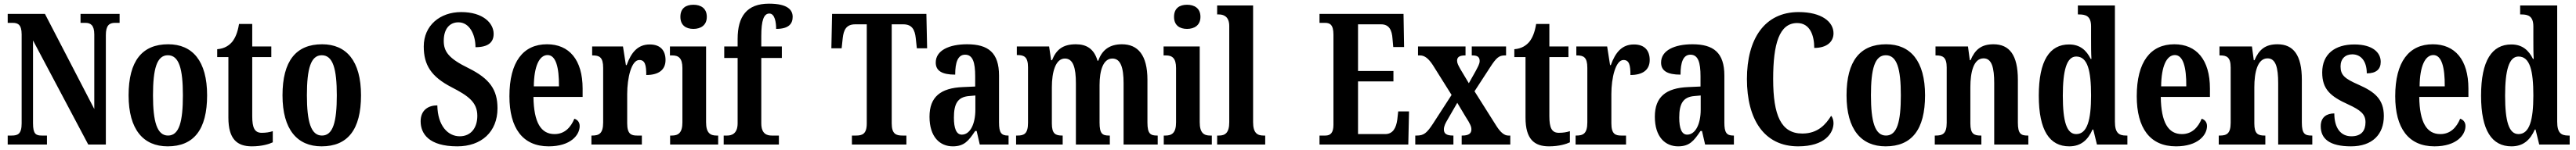

<svg xmlns="http://www.w3.org/2000/svg" viewBox="-20 -790 14042 820"><path d="M22 0H236V-49H208C176 -49 160 -57 160 -116V-569L461 0H557V-598C557 -651 576 -665 606 -665H632V-714H419V-665H446C473 -665 494 -653 494 -602V-194L225 -714H22V-665H49C76 -665 98 -657 98 -602V-116C98 -57 77 -49 43 -49H22Z M894 10C1036 10 1109 -81 1109 -269C1109 -457 1029 -548 897 -548C755 -548 681 -457 681 -269C681 -81 762 10 894 10ZM896 -49C836 -49 814 -125 814 -269C814 -414 835 -488 895 -488C956 -488 977 -414 977 -269C977 -125 957 -49 896 -49Z M1353 10C1409 10 1448 -3 1467 -12V-73C1449 -67 1429 -64 1407 -64C1368 -64 1355 -91 1355 -155V-478H1459V-536H1355V-659H1283C1275 -610 1262 -583 1247 -563C1230 -542 1204 -524 1164 -521V-478H1225V-147C1225 -30 1272 10 1353 10Z M1733 10C1875 10 1948 -81 1948 -269C1948 -457 1868 -548 1736 -548C1594 -548 1520 -457 1520 -269C1520 -81 1601 10 1733 10ZM1735 -49C1675 -49 1653 -125 1653 -269C1653 -414 1674 -488 1734 -488C1795 -488 1816 -414 1816 -269C1816 -125 1796 -49 1735 -49Z M2473 10C2604 10 2692 -69 2692 -198C2692 -300 2649 -360 2535 -417C2424 -471 2399 -509 2399 -567C2399 -631 2430 -668 2479 -668C2540 -668 2572 -600 2572 -532C2643 -532 2671 -560 2671 -605C2671 -663 2614 -724 2494 -724C2379 -724 2290 -651 2290 -536C2290 -435 2330 -371 2442 -313C2531 -267 2582 -232 2582 -157C2582 -92 2548 -45 2486 -45C2422 -45 2366 -102 2364 -214C2316 -214 2273 -189 2273 -127C2273 -59 2318 10 2473 10Z M2971 10C3091 10 3140 -52 3140 -101C3140 -123 3127 -136 3111 -141C3092 -95 3059 -57 3003 -57C2929 -57 2890 -120 2888 -260H3156V-306C3156 -464 3082 -548 2962 -548C2832 -548 2757 -452 2757 -264C2757 -90 2829 10 2971 10ZM3027 -318H2890C2891 -428 2920 -489 2965 -489C3010 -489 3028 -422 3027 -318Z M3204 0H3479V-49H3453C3421 -49 3399 -57 3399 -116V-276C3399 -364 3422 -462 3465 -462C3496 -462 3503 -435 3503 -380C3569 -380 3608 -407 3608 -462C3608 -512 3582 -547 3522 -547C3457 -547 3421 -504 3396 -434H3392L3376 -536H3208V-487H3211C3247 -487 3268 -478 3268 -419V-121C3268 -58 3244 -49 3207 -49H3204Z M3760 -632C3800 -632 3833 -652 3833 -698C3833 -745 3800 -764 3760 -764C3719 -764 3689 -745 3689 -698C3689 -652 3719 -632 3760 -632ZM3633 0H3895V-49H3886C3852 -49 3829 -63 3829 -122V-536H3632V-487H3645C3678 -487 3700 -473 3700 -418V-121C3700 -63 3677 -49 3642 -49H3633Z M3925 0H4226V-49H4187C4162 -49 4130 -57 4130 -116V-473H4242V-536H4130V-593C4130 -679 4144 -716 4174 -716C4204 -716 4211 -667 4211 -632C4282 -632 4301 -662 4301 -698C4301 -734 4276 -770 4172 -770C4051 -770 4001 -700 4001 -577V-536H3928V-473H4001V-116C4001 -57 3966 -49 3944 -49H3925Z M4624 0H4921V-49H4900C4865 -49 4841 -57 4841 -116V-657H4904C4953 -657 4967 -626 4972 -582L4978 -526H5034L5030 -714H4516L4512 -526H4568L4574 -582C4579 -626 4593 -657 4642 -657H4705V-115C4705 -57 4680 -49 4646 -49H4624Z M5174 10C5236 10 5260 -20 5296 -74H5304L5321 0H5478V-49H5475C5438 -49 5426 -65 5426 -120V-377C5426 -502 5367 -548 5252 -548C5155 -548 5081 -515 5081 -448C5081 -403 5115 -382 5187 -382C5187 -450 5202 -491 5241 -491C5283 -491 5296 -449 5296 -373V-317L5229 -314C5107 -309 5047 -260 5047 -152C5047 -41 5104 10 5174 10ZM5223 -54C5193 -54 5180 -89 5180 -147C5180 -222 5200 -260 5263 -265L5297 -268V-191C5297 -111 5268 -54 5223 -54Z M5519 0H5773V-49H5771C5734 -49 5714 -58 5714 -115V-313C5714 -396 5734 -470 5785 -470C5830 -470 5845 -420 5845 -335V0H6030V-49H6026C5990 -49 5974 -58 5974 -120V-325C5974 -403 5993 -470 6044 -470C6089 -470 6105 -420 6105 -335V0H6291V-49H6288C6252 -49 6235 -58 6235 -120V-354C6235 -489 6183 -548 6096 -548C6031 -548 5988 -519 5967 -458H5963C5944 -523 5903 -548 5845 -548C5774 -548 5738 -519 5715 -461H5710L5699 -536H5523V-489H5526C5562 -489 5584 -480 5584 -422V-119C5584 -58 5562 -49 5526 -49H5519Z M6451 -632C6491 -632 6524 -652 6524 -698C6524 -745 6491 -764 6451 -764C6410 -764 6380 -745 6380 -698C6380 -652 6410 -632 6451 -632ZM6324 0H6586V-49H6577C6543 -49 6520 -63 6520 -122V-536H6323V-487H6336C6369 -487 6391 -473 6391 -418V-121C6391 -63 6368 -49 6333 -49H6324Z M6615 0H6877V-49H6868C6834 -49 6811 -63 6811 -122V-760H6615V-711H6625C6646 -711 6681 -703 6681 -648V-122C6681 -63 6658 -49 6625 -49H6615Z M7173 0H7657L7661 -181H7602L7597 -136C7591 -92 7574 -57 7531 -57H7383V-345H7576V-402H7383V-657H7509C7552 -657 7568 -626 7571 -578L7575 -533H7634L7631 -714H7173V-665H7203C7228 -665 7249 -657 7249 -601V-108C7249 -64 7233 -49 7205 -49H7173Z M7695 0H7903V-49H7901C7865 -49 7851 -60 7851 -82C7851 -101 7860 -117 7871 -136L7924 -228L7970 -151C7996 -111 8001 -97 8001 -82C8001 -60 7985 -49 7952 -49H7948V0H8213V-49H8202C8182 -49 8161 -64 8137 -102L8018 -291L8103 -422C8137 -475 8152 -487 8183 -487H8190V-536H8003V-487H8007C8030 -487 8046 -481 8046 -457C8046 -439 8035 -423 8024 -401L7987 -335L7941 -412C7930 -432 7923 -444 7923 -458C7923 -474 7931 -487 7966 -487H7969V-536H7710V-487H7721C7747 -487 7768 -469 7791 -434L7893 -271L7791 -113C7758 -63 7742 -49 7703 -49H7695Z M8424 10C8480 10 8519 -3 8538 -12V-73C8520 -67 8500 -64 8478 -64C8439 -64 8426 -91 8426 -155V-478H8530V-536H8426V-659H8354C8346 -610 8333 -583 8318 -563C8301 -542 8275 -524 8235 -521V-478H8296V-147C8296 -30 8343 10 8424 10Z M8569 0H8844V-49H8818C8786 -49 8764 -57 8764 -116V-276C8764 -364 8787 -462 8830 -462C8861 -462 8868 -435 8868 -380C8934 -380 8973 -407 8973 -462C8973 -512 8947 -547 8887 -547C8822 -547 8786 -504 8761 -434H8757L8741 -536H8573V-487H8576C8612 -487 8633 -478 8633 -419V-121C8633 -58 8609 -49 8572 -49H8569Z M9128 10C9190 10 9214 -20 9250 -74H9258L9275 0H9432V-49H9429C9392 -49 9380 -65 9380 -120V-377C9380 -502 9321 -548 9206 -548C9109 -548 9035 -515 9035 -448C9035 -403 9069 -382 9141 -382C9141 -450 9156 -491 9195 -491C9237 -491 9250 -449 9250 -373V-317L9183 -314C9061 -309 9001 -260 9001 -152C9001 -41 9058 10 9128 10ZM9177 -54C9147 -54 9134 -89 9134 -147C9134 -222 9154 -260 9217 -265L9251 -268V-191C9251 -111 9222 -54 9177 -54Z M9782 10C9931 10 9975 -65 9975 -117C9975 -132 9970 -149 9962 -157C9933 -110 9890 -60 9805 -60C9689 -60 9646 -159 9646 -358C9646 -550 9679 -664 9777 -664C9848 -664 9870 -594 9870 -528C9939 -528 9975 -562 9975 -608C9975 -671 9910 -724 9785 -724C9599 -724 9503 -577 9503 -358C9503 -137 9597 10 9782 10Z M10259 10C10401 10 10474 -81 10474 -269C10474 -457 10394 -548 10262 -548C10120 -548 10046 -457 10046 -269C10046 -81 10127 10 10259 10ZM10261 -49C10201 -49 10179 -125 10179 -269C10179 -414 10200 -488 10260 -488C10321 -488 10342 -414 10342 -269C10342 -125 10322 -49 10261 -49Z M10527 0H10781V-49H10777C10741 -49 10721 -58 10721 -115V-313C10721 -394 10738 -471 10793 -471C10838 -471 10851 -420 10851 -335V0H11037V-49H11033C10997 -49 10980 -58 10980 -120V-354C10980 -489 10934 -548 10847 -548C10780 -548 10746 -518 10722 -461H10718L10708 -536H10531V-487H10535C10570 -487 10592 -478 10592 -421V-119C10592 -58 10569 -49 10532 -49H10527Z M11260 10C11324 10 11362 -25 11387 -82H11391L11411 0H11577V-49H11570C11530 -49 11509 -64 11509 -125V-760H11307V-711H11314C11349 -711 11379 -703 11379 -646V-577C11379 -539 11379 -499 11381 -468H11377C11354 -514 11320 -547 11259 -547C11154 -547 11094 -460 11094 -267C11094 -75 11154 10 11260 10ZM11298 -57C11246 -57 11225 -126 11225 -267C11225 -405 11246 -481 11298 -481C11360 -481 11379 -405 11379 -268C11379 -134 11358 -57 11298 -57Z M11842 10C11962 10 12011 -52 12011 -101C12011 -123 11998 -136 11982 -141C11963 -95 11930 -57 11874 -57C11800 -57 11761 -120 11759 -260H12027V-306C12027 -464 11953 -548 11833 -548C11703 -548 11628 -452 11628 -264C11628 -90 11700 10 11842 10ZM11898 -318H11761C11762 -428 11791 -489 11836 -489C11881 -489 11899 -422 11898 -318Z M12075 0H12329V-49H12325C12289 -49 12269 -58 12269 -115V-313C12269 -394 12286 -471 12341 -471C12386 -471 12399 -420 12399 -335V0H12585V-49H12581C12545 -49 12528 -58 12528 -120V-354C12528 -489 12482 -548 12395 -548C12328 -548 12294 -518 12270 -461H12266L12256 -536H12079V-487H12083C12118 -487 12140 -478 12140 -421V-119C12140 -58 12117 -49 12080 -49H12075Z M12796 10C12912 10 12975 -55 12975 -156C12975 -249 12923 -289 12837 -327C12762 -360 12739 -379 12739 -427C12739 -468 12764 -493 12803 -493C12849 -493 12882 -457 12882 -389C12934 -389 12958 -412 12958 -452C12958 -502 12915 -547 12814 -547C12709 -547 12639 -495 12639 -394C12639 -302 12684 -263 12781 -219C12848 -188 12875 -166 12875 -122C12875 -76 12853 -45 12798 -45C12740 -45 12705 -90 12705 -170C12665 -170 12631 -151 12631 -100C12631 -32 12678 10 12796 10Z M13251 10C13371 10 13420 -52 13420 -101C13420 -123 13407 -136 13391 -141C13372 -95 13339 -57 13283 -57C13209 -57 13170 -120 13168 -260H13436V-306C13436 -464 13362 -548 13242 -548C13112 -548 13037 -452 13037 -264C13037 -90 13109 10 13251 10ZM13307 -318H13170C13171 -428 13200 -489 13245 -489C13290 -489 13308 -422 13307 -318Z M13671 10C13735 10 13773 -25 13798 -82H13802L13822 0H13988V-49H13981C13941 -49 13920 -64 13920 -125V-760H13718V-711H13725C13760 -711 13790 -703 13790 -646V-577C13790 -539 13790 -499 13792 -468H13788C13765 -514 13731 -547 13670 -547C13565 -547 13505 -460 13505 -267C13505 -75 13565 10 13671 10ZM13709 -57C13657 -57 13636 -126 13636 -267C13636 -405 13657 -481 13709 -481C13771 -481 13790 -405 13790 -268C13790 -134 13769 -57 13709 -57Z"/></svg>

Font: Noto Serif Tamil ExtraCondensed
Style: Bold Italic
Weight: 700
Width: 2
Italic angle: -12°
Designer: Indian Type Foundry, Tom Grace, and the Monotype Design Team
Foundry: Monotype Imaging Inc.
Version: Version 2.003